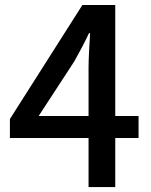

<svg xmlns="http://www.w3.org/2000/svg" viewBox="-20 -756 610 776"><path d="M136.2 -287.1H337.9V-480Q337.9 -509.8 340.1 -550.8Q342.3 -591.8 344.2 -622.1H339.8Q326.7 -594.2 311.8 -565.9Q296.9 -537.6 280.8 -508.8ZM540 -287.1V-198.2H445.8V0H337.9V-198.2H20V-274.9L313 -735.8H445.8V-287.1Z"/></svg>

Font: `nÑOS CN Medium
Style: Regular
Weight: 500
Designer: Ryoko NISHIZUKA ?XZm?[P (kana & ideographs); Paul D. Hunt (Latin, Greek & Cyrillic); Wenlong ZHANG _ e??? (bopomofo); Sa
Foundry: Adobe Systems Incorporated
Version: Version 1.004 June 21, 2023